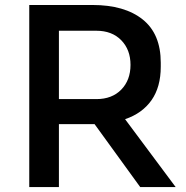

<svg xmlns="http://www.w3.org/2000/svg" viewBox="-20 -755 750 775"><path d="M217.8 0H98.1V-734.9H353Q482.9 -734.9 555.9 -676.5Q628.9 -618.2 628.9 -502V-485.8Q628.9 -403.8 591.6 -350.6Q554.2 -297.4 484.9 -273.9L689 0H545.9L361.8 -253.9H353H217.8ZM369.1 -630.9H217.8V-355H369.1Q432.1 -355 469.5 -393.3Q506.8 -431.6 506.8 -493.2Q506.8 -554.2 469.5 -592.5Q432.1 -630.9 369.1 -630.9Z"/></svg>

Font: Sora Medium
Style: Regular
Weight: 500
Designer: Jonathan Barnbrook, Julián Moncada
Foundry: Barnbrook Fonts
Version: Version 2.000